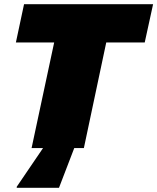

<svg xmlns="http://www.w3.org/2000/svg" viewBox="-20 -708 752 918"><path d="M131 0 239 -505H56L95 -688H712L672 -505H488L381 0ZM60 190V185L198 -18H341L340 -13L262 190Z"/></svg>

Font: Saira SemiExpanded Black
Style: Italic
Weight: 900
Width: 6
Italic angle: -12°
Designer: Hector Gatti with collaboration of the Omnibus-Type team
Foundry: Omnibus-Type
Version: Version 1.101